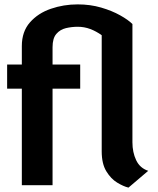

<svg xmlns="http://www.w3.org/2000/svg" viewBox="-20 -844 720 875"><path d="M79.5 0V-440H12.5V-550H79.5V-634Q79.5 -700 116.5 -742Q153.5 -784 211.8 -804Q270 -824 334 -824Q391.5 -824 441 -809.5Q490.5 -795 527.5 -774.2Q564.5 -753.5 583.5 -734.5V-195.5Q583.5 -150 600.5 -114Q617.5 -78 655.5 -65.5L565.5 11Q542.5 5.5 514 -11.8Q485.5 -29 464.5 -63.5Q443.5 -98 443.5 -154V-683.5Q418.5 -701.5 391.2 -711.8Q364 -722 334 -722Q307 -722 280.5 -715.8Q254 -709.5 236.8 -689.5Q219.5 -669.5 219.5 -629V-550H345.5V-440H219.5V0Z"/></svg>

Font: Junction
Style: Bold
Weight: 700
Designer: Caroline Hadilaksono
Foundry: Caroline Hadilaksono, Tyler Finck, The League of Moveable Type
Version: Version 2.000; ttfautohint (v1.8.3)